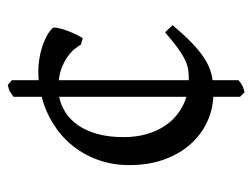

<svg xmlns="http://www.w3.org/2000/svg" viewBox="-100 -548 668 509"><g transform="rotate(-90 234.5 -294.0)"><path d="M125 -300.8Q125 -266.6 133.3 -238.8Q141.6 -210.9 156 -189.9Q170.4 -168.9 189.9 -155Q209.5 -141.1 231.9 -134.3V-471.7Q210 -467.3 190.7 -455.1Q171.4 -442.9 156.7 -421.9Q142.1 -400.9 133.5 -370.8Q125 -340.8 125 -300.8ZM275.9 3.9Q271.5 7.8 268.1 10Q264.6 12.2 261.5 13.9Q258.3 15.6 254.2 16.8Q250 18.1 244.1 20L231.9 7.8V-63Q197.3 -64.5 164.8 -79.6Q132.3 -94.7 106.9 -122.8Q81.5 -150.9 66.2 -191.9Q50.8 -232.9 50.8 -286.1Q50.8 -329.1 64.2 -367.2Q77.6 -405.3 101.6 -435.3Q125.5 -465.3 158.9 -486.6Q192.4 -507.8 231.9 -518.1V-592.8Q238.8 -597.2 241.7 -599.4Q244.6 -601.6 246.8 -602.8Q249 -604 252.4 -605Q255.9 -606 263.2 -607.9L275.9 -597.2V-525.9Q281.7 -526.4 287.6 -526.6Q293.5 -526.9 299.8 -526.9Q315.9 -526.9 332.8 -524.2Q349.6 -521.5 365.2 -516.4Q380.9 -511.2 393.8 -504.2Q406.7 -497.1 415 -487.8Q416 -482.4 413.6 -471.7Q411.1 -460.9 406.7 -449.2Q402.3 -437.5 397 -426.5Q391.6 -415.5 387.2 -409.2L370.1 -414.1Q365.7 -421.9 358.2 -431.2Q350.6 -440.4 339.1 -448.7Q327.6 -457 312 -463.6Q296.4 -470.2 275.9 -472.7V-127.9Q289.1 -127.9 300.8 -129.2Q312.5 -130.4 326.4 -136.5Q340.3 -142.6 358.4 -155.3Q376.5 -168 402.8 -190.9L421.9 -170.9Q397 -141.6 377 -122.1Q356.9 -102.5 339.6 -90.6Q322.3 -78.6 306.9 -72.8Q291.5 -66.9 275.9 -64.9Z"/></g></svg>

Font: Gentium Plus
Style: Regular
Weight: 400
Designer: J. Victor Gaultney, Annie Olsen, Iska Routamaa
Foundry: SIL International
Version: Version 1.510